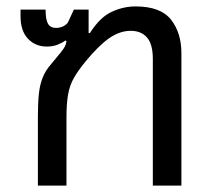

<svg xmlns="http://www.w3.org/2000/svg" viewBox="-20 -578 666 598"><path d="M98 0V-214Q98 -256 101 -285Q104 -314 113 -336.5Q122 -359 139 -378Q160 -403 169.5 -415Q179 -427 182.5 -434Q186 -441 187 -450L184 -452Q173 -444 158.5 -438.5Q144 -433 126 -433Q90 -433 67 -457.5Q44 -482 44 -527V-548H122Q122 -517 129.5 -504Q137 -491 155 -491Q164 -491 173.5 -494.5Q183 -498 191 -507L210 -548H256V-475H260Q291 -524 327.5 -541Q364 -558 402 -558Q480 -558 512.5 -517Q545 -476 545 -412V0H456V-395Q456 -440 438 -461Q420 -482 387 -482Q353 -482 320 -459Q287 -436 246 -386Q223 -358 210 -335Q197 -312 192 -283.5Q187 -255 187 -210V0Z"/></svg>

Font: Farlight84_Sys_V01
Style: Regular
Weight: 400
Designer: Ryoko NISHIZUKA  (kana, bopomofo & ideographs); Paul D. Hunt (Latin, Greek & Cyrillic); Sandoll Communications , Soo-you
Foundry: Adobe
Version: Version 2.004;October 29, 2024;FontCreator 14.0.0.2814 64-bi